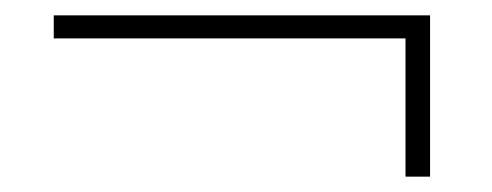

<svg xmlns="http://www.w3.org/2000/svg" viewBox="-20 -377 640 250"><path d="M508 -327H50V-357H540V-147H508Z"/></svg>

Font: Krub ExtraLight
Style: Regular
Weight: 275
Designer: Ekaluck Peanpanawate
Foundry: Cadson Demak Co.,Ltd.
Version: Version 1.000; ttfautohint (v1.6)